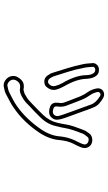

<svg xmlns="http://www.w3.org/2000/svg" viewBox="208 -714 584 1040"><g transform="rotate(90 500.0 -194.0)"><path d="M586 -168H584Q571 -168 556 -174Q538 -182 536 -203Q536 -207 536.5 -210Q537 -213 537 -216V-220Q541 -236 533 -256Q530 -264 526.5 -273Q523 -282 520 -290Q511 -315 501.5 -337.5Q492 -360 477 -380Q470 -391 465.5 -402.5Q461 -414 459 -427Q456 -445 469 -458Q484 -469 500 -465L502 -464Q504 -463 507 -462.5Q510 -462 512 -460Q525 -453 540.5 -439.5Q556 -426 564 -403Q566 -398 568.5 -392.5Q571 -387 572 -382Q574 -379 575 -375.5Q576 -372 577 -369L591 -330Q598 -311 605 -292Q612 -273 619 -253Q621 -246 624 -236.5Q627 -227 628 -216Q631 -198 618 -183Q606 -168 586 -168ZM557 -216V-213Q556 -210 556 -205Q557 -202 558.5 -198.5Q560 -195 564 -193Q576 -188 585 -188Q595 -188 603 -196Q609 -204 609 -213Q608 -222 605 -230.5Q602 -239 600 -246Q593 -266 586 -285.5Q579 -305 572 -324L558 -362Q557 -366 556 -369Q555 -372 553 -376Q550 -387 546 -396Q536 -422 502 -443Q501 -444 500 -444Q499 -444 498 -445L495 -446Q491 -447 487.5 -445.5Q484 -444 483 -443Q478 -439 478 -431Q483 -408 494 -392Q510 -370 520 -345.5Q530 -321 539 -297Q542 -289 545 -280.5Q548 -272 552 -263Q561 -238 557 -216ZM422 -142Q397 -142 383 -169Q378 -175 375 -185Q363 -223 350 -265Q337 -307 328 -350Q325 -364 324 -377Q323 -390 322 -402Q320 -416 331 -427Q340 -438 358 -438H359Q384 -438 396 -415Q401 -406 403.5 -395Q406 -384 407 -371Q408 -317 447 -250Q460 -227 466 -204Q469 -187 463 -173Q459 -163 450 -153Q441 -143 424 -142ZM358 -418Q350 -418 345 -413Q341 -409 342 -403Q343 -392 344 -379Q345 -366 348 -354Q356 -311 369 -270Q382 -229 394 -191Q396 -188 397.5 -185Q399 -182 400 -179Q407 -167 413 -164.5Q419 -162 423 -162Q435 -162 445 -181Q448 -191 446 -200Q441 -220 430 -240Q388 -311 387 -370Q387 -391 378 -406Q372 -418 358 -418ZM441 78Q427 78 414 68.5Q401 59 395 45Q385 18 403 -6Q420 -31 446 -31H455L459 -30Q469 -28 487 -35Q500 -42 510 -48.5Q520 -55 527 -62L541 -75Q556 -89 571 -104Q586 -119 601 -134Q635 -169 645 -213L647 -222Q649 -230 650.5 -238Q652 -246 653 -253Q657 -279 665 -302.5Q673 -326 682 -349L684 -354Q687 -363 693 -371.5Q699 -380 704 -387Q713 -398 728.5 -401Q744 -404 758 -398Q771 -392 777.5 -379Q784 -366 781 -352Q780 -348 779 -344Q778 -340 776 -336Q773 -329 770 -322.5Q767 -316 764 -310L760 -303Q750 -283 745.5 -264.5Q741 -246 739 -228Q736 -173 700 -117Q642 -30 566 22Q548 35 528.5 45Q509 55 489 66Q479 71 468 73.5Q457 76 447 78ZM447 -11Q430 -11 419 5Q407 22 414 38Q418 47 427 53Q436 59 444 58Q453 56 462.5 54Q472 52 480 48Q500 38 519 28Q538 18 555 6Q627 -45 683 -128Q716 -179 719 -229Q721 -249 726.5 -269.5Q732 -290 742 -311L746 -318Q749 -325 752 -331Q755 -337 758 -344Q759 -347 760 -350Q761 -353 762 -357Q764 -363 760 -370Q756 -377 750 -379Q730 -388 720 -374Q715 -368 710 -361Q705 -354 702 -346L701 -342Q692 -320 684.5 -297Q677 -274 673 -250Q672 -242 670 -234Q668 -226 666 -218L664 -209Q654 -159 615 -120Q600 -105 585 -90Q570 -75 554 -61L541 -48Q523 -30 496 -17Q488 -13 477.5 -10.5Q467 -8 455 -11Z"/></g></svg>

Font: Shizuru
Style: Regular
Weight: 400
Version: Version 1.000